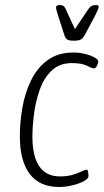

<svg xmlns="http://www.w3.org/2000/svg" viewBox="-20 -738 413 764"><path d="M215 6Q138 6 98.5 -45.5Q59 -97 59 -196Q59 -251 69 -309Q79 -367 103 -417Q127 -467 168.5 -498Q210 -529 272 -529Q296 -529 318.5 -523.5Q341 -518 356 -509.5Q371 -501 371 -494Q371 -487 366 -476.5Q361 -466 354 -466Q346 -466 325.5 -476.5Q305 -487 266 -487Q217 -487 186 -457.5Q155 -428 138.5 -382Q122 -336 115.5 -285.5Q109 -235 109 -195Q109 -36 219 -36Q248 -36 269.5 -42.5Q291 -49 305 -56Q319 -63 324 -63Q329 -63 330.5 -54.5Q332 -46 332 -37Q332 -27 313.5 -17Q295 -7 268 -0.5Q241 6 215 6ZM362 -718Q373 -718 373 -711Q373 -706 367 -694Q361 -682 357 -673L319 -602Q310 -585 301 -580.5Q292 -576 274 -576Q256 -576 248 -580.5Q240 -585 235 -602L212 -673Q210 -681 206.5 -691.5Q203 -702 203 -708Q203 -718 217 -718Q226 -718 231.5 -715Q237 -712 242 -701L278 -622L331 -701Q338 -711 345 -714.5Q352 -718 362 -718Z"/></svg>

Font: Asap Condensed Condensed ExtraLight
Style: Italic
Weight: 200
Width: 3
Italic angle: -6°
Designer: Pablo Cosgaya
Foundry: Omnibus-Type
Version: Version 3.001; ttfautohint (v1.8.4.7-5d5b)